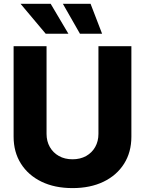

<svg xmlns="http://www.w3.org/2000/svg" viewBox="-20 -968 754 999"><path d="M357.4 10.7Q264.6 10.7 195.8 -22.7Q127 -56.2 88.9 -116.5Q50.8 -176.8 50.8 -256.8V-727.5H222.2V-271.5Q222.2 -232.9 239.3 -203.1Q256.3 -173.3 286.6 -156.2Q316.9 -139.2 357.4 -139.2Q397.5 -139.2 428 -156.2Q458.5 -173.3 475.3 -203.1Q492.2 -232.9 492.2 -271.5V-727.5H663.6V-256.8Q663.6 -176.3 625.5 -116Q587.4 -55.7 518.6 -22.5Q449.7 10.7 357.4 10.7ZM396 -792.5 307.1 -948.2H451.2L511.2 -792.5ZM217.8 -792.5 86.9 -948.2H243.7L335.9 -792.5Z"/></svg>

Font: Inter 24pt ExtraBold
Style: Regular
Weight: 800
Designer: Rasmus Andersson
Foundry: rsms
Version: Version 4.001;git-66647c0bb